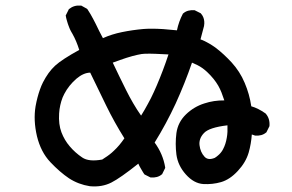

<svg xmlns="http://www.w3.org/2000/svg" viewBox="-20 -639 1040 685"><path d="M300.8 25.4Q259.8 19 226.1 -2.9Q193.4 -24.9 159.7 -60.5Q125.5 -96.7 111.8 -153.3Q98.6 -210 106.9 -259.8Q109.9 -276.4 113.8 -291.3Q117.7 -306.2 122.6 -319.8Q127.4 -333.5 133.3 -345.2Q142.6 -363.3 153.3 -378.2Q164.1 -393.1 176.8 -404.8Q200.7 -426.8 262.7 -460.9Q252.9 -492.7 238.3 -518.6Q236.3 -521.5 234.9 -524.4Q233.4 -527.3 231.7 -530.3Q230 -533.2 228.8 -536.4Q227.5 -539.6 226.3 -542.7Q225.1 -545.9 223.9 -549.1Q222.7 -552.2 221.7 -555.4Q220.7 -558.6 219.7 -562Q218.8 -565.4 217.8 -568.6Q216.8 -571.8 216.1 -575.2Q215.3 -578.6 214.8 -582L214.4 -584L215.3 -585.4L225.1 -605L225.6 -606.4L226.6 -606.9Q244.1 -621.1 268.1 -619.1H269.5L270.5 -618.7L290 -607.9L291 -606.9L292 -606Q297.9 -597.2 303 -588.4Q308.1 -579.6 312.7 -570.8Q317.4 -562 321.8 -553.2Q333 -529.3 347.2 -502.9Q378.9 -517.1 415 -524.4Q453.1 -532.2 492.2 -535.6Q504.9 -536.6 522.5 -536.6Q540 -536.6 562.3 -535.2Q584.5 -533.7 611.3 -530.8Q617.7 -562 632.3 -589.8L632.8 -590.8L633.8 -591.3Q641.6 -598.1 651.6 -600.8Q661.6 -603.5 673.3 -602.5H674.3L675.3 -602.1L694.8 -592.3L695.8 -591.8L696.8 -590.8Q702.1 -585 705.1 -577.9Q708 -570.8 708.7 -563.2Q709.5 -555.7 708 -546.9V-546.4L695.3 -498.5Q699.2 -497.1 702.9 -495.6Q706.5 -494.1 710 -492.4Q713.4 -490.7 717 -488.8Q720.7 -486.8 724.1 -484.9Q727.5 -482.9 731 -481Q734.4 -479 737.5 -476.8Q740.7 -474.6 744.1 -472.4Q747.6 -470.2 750.5 -467.8Q764.6 -457 778.6 -444.1Q792.5 -431.2 806.6 -416Q820.8 -400.4 832.5 -382.3Q844.2 -364.3 853 -343.3Q870.1 -303.2 876.5 -259.8Q900.9 -252.9 927.2 -234.4L927.7 -233.9L928.2 -233.4Q943.4 -215.8 941.4 -189.9V-189L940.9 -188L931.2 -168.5L930.7 -167L929.7 -166.5Q921.9 -159.7 911.9 -157Q901.9 -154.3 890.1 -155.3H889.6L888.7 -155.8L878.4 -159.2Q876 -125.5 867.2 -94.7Q856.9 -59.6 828.6 -29.3Q800.3 1.5 768.6 10.7Q737.8 19.5 705.6 17.6Q671.9 15.6 643.1 -16.6Q614.7 -48.3 609.4 -87.4Q604.5 -126 609.4 -164.1Q614.7 -203.1 643.6 -231Q671.9 -258.3 709 -270Q742.7 -281.2 780.3 -280.8Q775.4 -295.9 770.3 -308.8Q765.1 -321.8 758.8 -333Q744.1 -358.4 718.8 -382.3Q710.9 -389.6 702.4 -395.8Q693.8 -401.9 684.3 -406.7Q674.8 -411.6 665 -415.5Q639.6 -341.8 606.9 -270Q573.2 -197.3 531.7 -130.4Q561.5 -89.8 569.3 -42V-40L568.8 -38.6L559.1 -19L558.6 -17.6L557.6 -17.1Q549.8 -10.3 539.8 -7.6Q529.8 -4.9 518.1 -5.9H517.1L516.1 -6.3L496.6 -16.1L495.1 -17.1L494.1 -18.6Q492.2 -21 490.7 -23.7Q489.3 -26.4 487.5 -29.1Q485.8 -31.7 484.4 -34.4Q482.9 -37.1 481.4 -39.6Q480 -42 478.5 -44.7Q477.1 -47.4 475.8 -50Q474.6 -52.7 473.6 -55.2Q409.2 -3.9 377.4 12.2Q343.8 29.3 301.3 25.4ZM344.7 -69.8Q349.1 -72.8 353.5 -75.7Q357.9 -78.6 362.3 -81.5Q366.7 -84.5 370.6 -87.6Q374.5 -90.8 378.7 -94.2Q382.8 -97.7 386.7 -101.6Q405.3 -118.7 423.8 -145.5Q387.7 -203.1 358.9 -262.2L301.8 -379.9Q277.8 -379.4 252.9 -358.4Q239.3 -346.7 228.3 -333Q217.3 -319.3 209.5 -304.2Q206.1 -297.9 203.4 -291.3Q200.7 -284.7 198.7 -277.8Q196.8 -271 195.1 -263.9Q193.4 -256.8 192.4 -249.3Q191.4 -241.7 190.9 -233.9Q188.5 -195.3 199.2 -167Q210 -138.7 229 -116.7Q248 -94.2 273.4 -77.1Q296.9 -61 344.7 -69.8ZM746.1 -75.7Q749.5 -77.6 752.2 -79.8Q754.9 -82 757.6 -84.2Q760.3 -86.4 762.5 -88.6Q764.6 -90.8 766.6 -93Q768.6 -95.2 770.3 -97.7Q772 -100.1 773.4 -102.3Q774.9 -104.5 775.9 -106.9Q785.2 -124 789.1 -147.5Q791 -157.7 791.5 -168.9Q792 -180.2 791.5 -191.9Q725.6 -184.1 707.5 -164.1Q697.8 -153.8 694.1 -142.8Q690.4 -131.8 691.9 -120.6Q694.8 -96.2 709.5 -80.1Q722.2 -65.9 746.1 -75.7ZM483.4 -226.6Q489.7 -236.3 495.6 -246.8Q501.5 -257.3 507.3 -267.8Q513.2 -278.3 518.6 -289.1Q523.9 -299.8 528.8 -310.5Q533.7 -321.3 538.6 -332.5Q562.5 -388.2 581.1 -444.8Q555.7 -446.3 534.9 -447Q514.2 -447.8 497.6 -447.3Q492.2 -447.3 485.4 -446.3Q478.5 -445.3 470.5 -443.4Q462.4 -441.4 452.6 -439Q442.9 -436.5 431.9 -432.9Q420.9 -429.2 408.4 -425Q396 -420.9 382.3 -415.5Q394 -390.6 406 -366Q418 -341.3 430.2 -316.9Q441.9 -293.5 455.1 -270.8Q468.3 -248 483.4 -226.6Z"/></svg>

Font: NaikaiFont
Style: SemiBold
Weight: 600
Version: Version 1.89